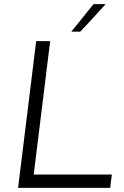

<svg xmlns="http://www.w3.org/2000/svg" viewBox="-20 -914 601 934"><path d="M68 0 156 -714H224L144 -65H524L516 0ZM327 -760 435 -894H494Q463 -860 432.5 -826.5Q402 -793 370 -760Z"/></svg>

Font: Josefin Sans
Style: Italic
Weight: 400
Italic angle: -7.5°
Designer: Santiago Orozco
Foundry: Typemade